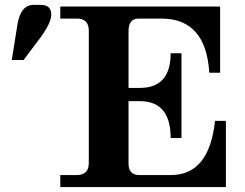

<svg xmlns="http://www.w3.org/2000/svg" viewBox="-20 -759 994 779"><path d="M27.8 -515.6 50.3 -656.7Q63 -739.3 116.7 -739.3H144.5Q167 -739.3 177.5 -729.2Q188 -719.2 188 -700.2Q188 -664.6 139.6 -600.6L75.7 -515.6ZM896.5 0H224.6V-48.8H291.5Q340.3 -48.8 340.3 -97.7V-634.8Q340.3 -683.6 291.5 -683.6H224.6V-732.4H873V-463.9H829.1Q815.9 -683.6 634.8 -683.6H542.5Q501.5 -683.6 501.5 -632.8V-402.3H547.4Q672.4 -402.3 672.4 -543H716.3V-199.2H672.4Q672.4 -348.6 547.4 -348.6H501.5V-94.7Q501.5 -48.8 545.9 -48.8H673.8Q828.6 -48.8 852.5 -268.6H896.5Z"/></svg>

Font: Munson
Style: Bold
Weight: 700
Designer: Paul James MIller
Foundry: High-Logic / Made with FontCreator
Version: Version 2.10;May 5, 2019;FontCreator 11.5.0.2430 64-bit